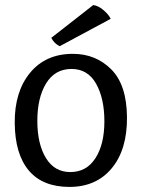

<svg xmlns="http://www.w3.org/2000/svg" viewBox="-20 -721 558 756"><path d="M161.5 -392.5Q127 -336 127 -245Q127 -154 161 -98.5Q195 -43 258 -43.5Q321 -44 356 -98.5Q391 -153 391 -243.5Q391 -334 358 -392Q325 -450 260.5 -449.5Q196 -449 161.5 -392.5ZM267 -509Q357 -509 418 -448Q479 -387 480 -259.5Q481 -132 420 -58.5Q359 15 253.5 15Q148 15 93.5 -49.5Q39 -114 38 -237Q37 -360 98.5 -434.5Q160 -509 267 -509ZM416 -647 215 -539Q193 -550 182 -572L347 -701Q366 -699 386.5 -682Q407 -665 416 -647Z"/></svg>

Font: Karma Medium
Style: Regular
Weight: 500
Designer: Joana Correia
Foundry: Indian Type Foundry
Version: Version 1.202;PS 1.0;hotconv 1.0.78;makeotf.lib2.5.61930; tt